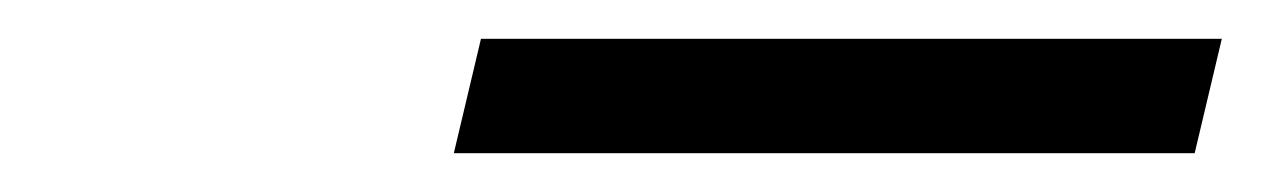

<svg xmlns="http://www.w3.org/2000/svg" viewBox="-20 -697 650 99"><path d="M214 -618 228 -677H610L596 -618Z"/></svg>

Font: Coval
Style: ExtraLight Italic
Weight: 200
Foundry: Context Ltd
Version: Version 001.000